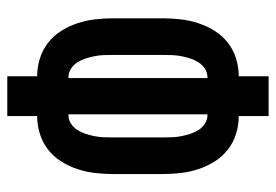

<svg xmlns="http://www.w3.org/2000/svg" viewBox="-138 -638 775 540"><g transform="rotate(90 250.0 -367.5)"><path d="M194 0V-84Q169 -84 144.5 -91.5Q120 -99 100 -114.5Q80 -130 66.5 -151.5Q53 -173 45 -197Q37 -221 34 -246.5Q31 -272 31 -297V-438Q31 -463 34 -488.5Q37 -514 45 -538Q53 -562 66.5 -583.5Q80 -605 100 -620.5Q120 -636 144.5 -643.5Q169 -651 194 -651V-735H306V-651Q331 -651 355.5 -643.5Q380 -636 400 -620.5Q420 -605 433.5 -583.5Q447 -562 455 -538Q463 -514 466 -488.5Q469 -463 469 -438V-297Q469 -272 466 -246.5Q463 -221 455 -197Q447 -173 433.5 -151.5Q420 -130 400 -114.5Q380 -99 355.5 -91.5Q331 -84 306 -84V0ZM197 -172H199V-563H197Q184 -563 173 -556Q162 -549 155 -538Q148 -527 144 -514.5Q140 -502 137.5 -489.5Q135 -477 134.5 -464Q134 -451 134 -438V-297Q134 -284 134.5 -271Q135 -258 137.5 -245.5Q140 -233 144 -220.5Q148 -208 155 -197Q162 -186 173 -179Q184 -172 197 -172ZM301 -172H303Q316 -172 327 -179Q338 -186 345 -197Q352 -208 356 -220.5Q360 -233 362.5 -245.5Q365 -258 365.5 -271Q366 -284 366 -297V-438Q366 -451 365.5 -464Q365 -477 362.5 -489.5Q360 -502 356 -514.5Q352 -527 345 -538Q338 -549 327 -556Q316 -563 303 -563H301Z"/></g></svg>

Font: Iosevka Algr
Style: Bold
Weight: 700
Monospace: yes
Designer: Belleve Invis
Foundry: Belleve Invis
Version: Version 26.0.2; ttfautohint (v1.8.3)